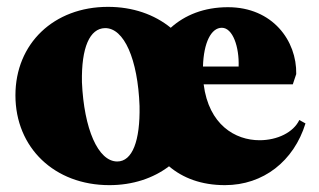

<svg xmlns="http://www.w3.org/2000/svg" viewBox="-20 -528 931 560"><path d="M299 12C367 12 427 -8 473 -43C513 -9 567 12 636 12C748 12 837 -58 871 -168L853 -178C836 -142 789 -119 737 -119C666 -119 589 -164 574 -282H834L844 -312C846 -409 775 -507 645 -507C575 -507 519 -484 478 -447C430 -486 367 -508 295 -508C137 -508 25 -401 25 -250C25 -97 139 12 299 12ZM322 -57C266 -57 225 -152 219 -288C217 -390 242 -445 286 -446C342 -447 382 -355 387 -219C389 -117 366 -57 322 -57ZM572 -334C574 -404 596 -447 627 -447C659 -447 678 -391 676 -334Z"/></svg>

Font: Sinistre Bold
Style: Regular
Weight: 900
Designer: Jules Durand
Foundry: Collletttivo
Version: Version 69.420;Glyphs 3.2 (3217)